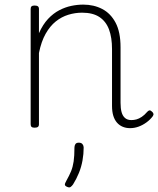

<svg xmlns="http://www.w3.org/2000/svg" viewBox="-20 -539 686 833"><path d="M544 17Q527 17 512.5 11Q498 5 487.5 -7Q477 -19 471.5 -37Q466 -55 466 -80V-326Q466 -376 453 -411Q440 -446 411.5 -465Q383 -484 336 -484Q306 -484 276.5 -475Q247 -466 222 -446Q197 -426 178 -392.5Q159 -359 149 -309V0Q149 8 144.5 11.5Q140 15 130 15Q121 15 117 11.5Q113 8 113 0V-500Q113 -508 117 -511.5Q121 -515 130 -515Q140 -515 144.5 -511.5Q149 -508 149 -500V-395Q166 -433 188.5 -457Q211 -481 237 -494.5Q263 -508 289.5 -513.5Q316 -519 341 -519Q387 -519 423.5 -500Q460 -481 481.5 -440.5Q503 -400 503 -334V-93Q503 -69 507.5 -52.5Q512 -36 522.5 -27Q533 -18 550 -18Q561 -18 572 -21Q583 -24 595 -32Q607 -40 618 -53Q623 -59 628 -60Q633 -61 639 -55Q644 -51 645.5 -46Q647 -41 643 -35Q632 -20 615.5 -8Q599 4 581 10.5Q563 17 544 17ZM272 272Q262 268 261.5 262.5Q261 257 268 245Q281 222 288.5 203.5Q296 185 299.5 161.5Q303 138 303 101Q303 93 307 86.5Q311 80 322 80Q333 80 338 86.5Q343 93 343 101Q343 129 338 157Q333 185 322.5 211Q312 237 297 261Q292 268 286.5 272Q281 276 272 272Z"/></svg>

Font: Playwrite BR Thin
Style: Regular
Weight: 250
Version: Version 1.003